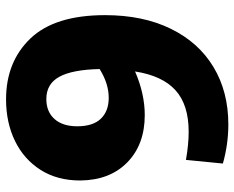

<svg xmlns="http://www.w3.org/2000/svg" viewBox="-90 -671 774 634"><g transform="rotate(-90 297.0 -354.0)"><path d="M564 -394Q564 -269 519 -177Q474 -85 392.5 -36Q311 13 203 13Q138 13 74 -5L86 -127Q137 -118 179 -118Q268 -118 316 -161.5Q364 -205 378 -295Q304 -263 234 -263Q137 -263 78 -320.5Q19 -378 18 -476Q18 -552 53 -607Q88 -662 148.5 -691.5Q209 -721 286 -721Q410 -721 487 -640.5Q564 -560 564 -394ZM291 -382Q338 -382 386 -412Q384 -502 360.5 -545Q337 -588 287 -588Q245 -588 221 -561Q197 -534 197 -486Q197 -434 222 -408Q247 -382 291 -382Z"/></g></svg>

Font: Bitter Pro ExtraBold
Style: Regular
Weight: 800
Designer: Sol Matas, and Bitter project Authors
Foundry: Sol Matas
Version: Version 1.010